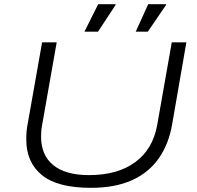

<svg xmlns="http://www.w3.org/2000/svg" viewBox="-20 -889 946 921"><path d="M416 12Q256 12 181 -49Q106 -110 106 -221Q106 -239 107.5 -258Q109 -277 113 -296L182 -686H252L182 -289Q179 -274 178 -260.5Q177 -247 177 -234Q177 -144 236 -96.5Q295 -49 407 -49Q544 -49 628.5 -111Q713 -173 734 -289L804 -686H874L806 -294Q790 -199 742 -130Q694 -61 613 -24.5Q532 12 416 12ZM631 -737 691 -869H776L777 -866L689 -737ZM385 -737 451 -869H533L535 -866L450 -737Z"/></svg>

Font: Archivo Expanded ExtraLight
Style: Italic
Weight: 250
Width: 7
Italic angle: -10°
Designer: Hector Gatti
Foundry: Omnibus-Type
Version: Version 2.001